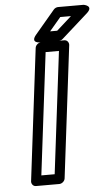

<svg xmlns="http://www.w3.org/2000/svg" viewBox="-59 -883 537 947"><g transform="rotate(-5 209.5 -410.0)"><path d="M111 -25 185 -629H251L177 -25ZM58 0C57 11 65 25 80 25H196C207 25 222 15 224 0L304 -654C305 -665 297 -679 282 -679H166C155 -679 140 -669 138 -654ZM325 -795 251 -729H216L272 -795ZM404 -802C443 -837 392 -845 392 -845H266C259 -845 250 -842 244 -835L146 -719C112 -679 161 -679 161 -679H255C261 -679 269 -681 274 -686Z"/></g></svg>

Font: Falling Sky
Style: OuObl
Weight: 400
Designer: Paul D. Hunt
Foundry: Adobe Systems Incorporated
Version: Version 1.02